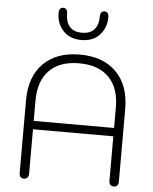

<svg xmlns="http://www.w3.org/2000/svg" viewBox="-63 -1015 855 1076"><g transform="rotate(5 365.0 -476.5)"><path d="M86 -22V-429Q86 -562 160 -636Q234 -710 365 -710Q496 -710 570 -635.5Q644 -561 644 -429V-22Q644 10 618 10Q591 10 591 -22V-270H139V-22Q139 10 112 10Q86 10 86 -22ZM591 -317V-432Q591 -542 532.5 -601.5Q474 -661 365 -661Q256 -661 197.5 -601.5Q139 -542 139 -432V-317ZM225 -931Q225 -963 249 -963Q273 -963 273 -931Q273 -886 295.5 -859.5Q318 -833 365 -833Q412 -833 434.5 -859.5Q457 -886 457 -931Q457 -963 481 -963Q505 -963 505 -931Q505 -873 467.5 -832.5Q430 -792 365 -792Q300 -792 262.5 -832.5Q225 -873 225 -931Z"/></g></svg>

Font: Kodchasan ExtraLight
Style: Regular
Weight: 275
Version: Version 1.000; ttfautohint (v1.6)